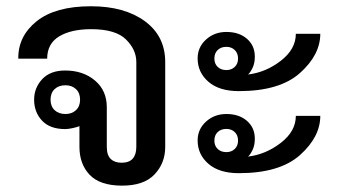

<svg xmlns="http://www.w3.org/2000/svg" viewBox="-20 -580 1075 610"><path d="M504.9 -113.3Q504.9 -61.5 470.7 -25.6Q436.5 10.3 366.2 9.8Q296.9 9.3 264.6 -24.9Q232.4 -59.1 232.4 -113.3V-179.2Q224.1 -175.8 210.4 -172.9Q196.8 -169.9 187 -169.9Q138.7 -169.9 113.5 -196.8Q88.4 -223.6 88.4 -263.2Q88.4 -300.8 114 -328.4Q139.6 -356 187 -356Q244.1 -356 281.7 -324.2Q319.3 -292.5 319.3 -239.3V-113.3Q319.3 -86.9 331.8 -75Q344.2 -63 366.2 -63Q390.1 -63 401.6 -75.9Q413.1 -88.9 413.1 -113.3V-382.8Q413.1 -422.4 380.1 -454.8Q347.2 -487.3 269.5 -487.3Q206.1 -487.3 168 -464.4Q129.9 -441.4 129.9 -393.6H38.1Q37.1 -464.8 96.4 -512.5Q155.8 -560.1 269 -560.1Q375.5 -560.1 440.2 -512.7Q504.9 -465.3 504.9 -382.8ZM140.6 -263.2Q140.6 -242.2 153.6 -230Q166.5 -217.8 188 -217.8Q208.5 -217.8 221.4 -230Q234.4 -242.2 234.4 -263.2Q234.4 -284.7 221.4 -296.9Q208.5 -309.1 188 -309.1Q166.5 -309.1 153.6 -296.9Q140.6 -284.7 140.6 -263.2Z M738.8 -290.5Q676.3 -290.5 642.1 -320.3Q607.9 -350.1 607.9 -394.5Q607.9 -430.2 634.5 -454.3Q661.1 -478.5 699.2 -478.5Q739.7 -478.5 764.6 -456.8Q789.6 -435.1 789.6 -399.9Q789.6 -379.4 782.5 -364.5Q775.4 -349.6 768.1 -343.3Q824.7 -350.1 872.3 -387Q919.9 -423.8 919.9 -472.7H997.6Q997.6 -405.8 933.1 -348.1Q868.7 -290.5 738.8 -290.5ZM661.1 -394Q661.1 -377.4 671.6 -367.4Q682.1 -357.4 699.2 -357.4Q715.3 -357.4 725.8 -367.4Q736.3 -377.4 736.3 -394Q736.3 -411.1 725.8 -421.1Q715.3 -431.2 699.2 -431.2Q682.1 -431.2 671.6 -421.1Q661.1 -411.1 661.1 -394ZM738.8 -29.8Q676.3 -29.8 642.1 -59.6Q607.9 -89.4 607.9 -133.8Q607.9 -169.4 634.5 -193.6Q661.1 -217.8 699.2 -217.8Q739.7 -217.8 764.6 -196Q789.6 -174.3 789.6 -139.2Q789.6 -118.7 782.5 -103.8Q775.4 -88.9 768.1 -82.5Q824.7 -89.4 872.3 -126.2Q919.9 -163.1 919.9 -211.9H997.6Q997.6 -145 933.1 -87.4Q868.7 -29.8 738.8 -29.8ZM661.1 -133.3Q661.1 -116.7 671.6 -106.7Q682.1 -96.7 699.2 -96.7Q715.3 -96.7 725.8 -106.7Q736.3 -116.7 736.3 -133.3Q736.3 -150.4 725.8 -160.4Q715.3 -170.4 699.2 -170.4Q682.1 -170.4 671.6 -160.4Q661.1 -150.4 661.1 -133.3Z"/></svg>

Font: Roboto Web
Style: Regular
Weight: 400
Designer: Google
Version: Version 1.200310; 2013